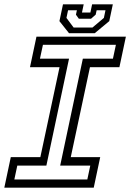

<svg xmlns="http://www.w3.org/2000/svg" viewBox="-37 -870 604 890"><path d="M-17 0 13 -141.5H150L239 -558.5H102L132 -700H546.5L516.5 -558.5H380L291 -141.5H427.5L397.5 0ZM29.5 -38.2H367.8L381.5 -102.5H242L347 -598H486.5L500.2 -662.2H162L148.2 -598H283L178 -102.5H43.2ZM283 -716 238.5 -772 255 -850H351L343 -812H382L390 -850H486L469.5 -772L402 -716ZM304.2 -742.5H391.8L444.5 -787L452 -822.5H411L406.5 -802L385 -783.2H328.5L315 -802L319.5 -822.5H278.5L271 -787Z"/></svg>

Font: Tourney Thin
Style: Italic
Weight: 100
Italic angle: -12°
Designer: Tyler Finck
Foundry: Etcetera Type Co
Version: Version 1.015